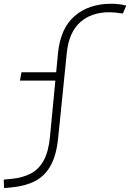

<svg xmlns="http://www.w3.org/2000/svg" viewBox="-47 -762 688 1015"><path d="M-25.4 232.4 -27.3 187.5 13.7 183.6Q73.2 177.7 116 155.3Q158.7 132.8 184.3 85.7Q210 38.6 217.3 -40L245.6 -335.9H58.6L66.4 -379.9H250L259.3 -478.5Q272 -611.8 347.2 -677Q422.4 -742.2 541.5 -742.2Q583.5 -742.2 620.6 -732.4L602.5 -690.4Q561.5 -697.3 530.8 -697.3Q436 -697.3 376.7 -644.3Q317.4 -591.3 306.2 -483.4L260.3 -31.2Q251 59.1 220.5 113.8Q189.9 168.5 138.7 195.1Q87.4 221.7 15.6 228.5Z"/></svg>

Font: CaskaydiaCove NF ExtraLight
Style: Italic
Weight: 200
Italic angle: -10°
Designer: Aaron Bell
Foundry: Saja Typeworks
Version: Version 2111.001; VTT 6.35;Nerd Fonts 3.2.1